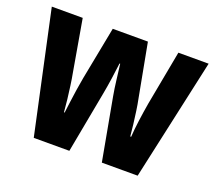

<svg xmlns="http://www.w3.org/2000/svg" viewBox="-97 -679 914 811"><g transform="rotate(20 359.5 -273.5)"><path d="M380 -279Q374 -312 369.5 -350Q365 -388 361 -419H358Q354 -385 348.5 -347.5Q343 -310 337 -278L285 0H125L7 -547H146L186 -316Q191 -290 195 -260.5Q199 -231 202.5 -201.5Q206 -172 208 -145H211Q214 -168 217.5 -195.5Q221 -223 225.5 -252.5Q230 -282 235 -309L281 -547H439L484 -307Q489 -283 493 -254.5Q497 -226 500.5 -197.5Q504 -169 506 -145H510Q512 -178 517.5 -219Q523 -260 530 -301L576 -547H712L592 0H431Z"/></g></svg>

Font: Noto Sans Display Condensed
Style: Bold
Weight: 700
Width: 3
Designer: Monotype Design Team
Foundry: Monotype Imaging Inc.
Version: Version 2.003